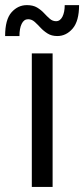

<svg xmlns="http://www.w3.org/2000/svg" viewBox="-27 -738 332 758"><path d="M98.6 0V-527.3H180.7V0ZM-6.8 -595.7Q-6.8 -661.1 18.6 -689.5Q43.9 -717.8 79.1 -717.8Q103.5 -717.8 119.4 -708.3Q135.3 -698.7 147 -686Q158.7 -673.3 169.7 -663.8Q180.7 -654.3 194.3 -654.3Q210.4 -654.3 219.5 -672.1Q228.5 -689.9 228.5 -717.8H285.2Q285.2 -654.8 259.8 -625.2Q234.4 -595.7 199.2 -595.7Q176.8 -595.7 160.9 -605.7Q145 -615.7 132.8 -628.9Q120.6 -642.1 109.4 -652.1Q98.1 -662.1 84 -662.1Q67.4 -662.1 58.6 -644Q49.8 -626 49.8 -595.7Z"/></svg>

Font: Reddit Sans Condensed
Style: Regular
Weight: 400
Designer: Stephen Hutchings
Foundry: Reddit
Version: Version 1.014